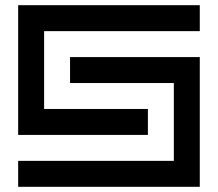

<svg xmlns="http://www.w3.org/2000/svg" viewBox="-20 -720 840 740"><path d="M50 -700V-200H550V-300H150V-600H750V-700ZM250 -400H650V-100H50V0H750V-500H250Z"/></svg>

Font: Mourier
Style: Regular
Weight: 400
Designer: Eric Mourier
Foundry: Velvetyne Type Foundry
Version: Version 2.000;hotconv 1.0.109;makeotfexe 2.5.65596